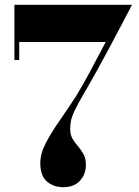

<svg xmlns="http://www.w3.org/2000/svg" viewBox="-20 -770 580 800"><path d="M147.9 -90.8Q147.9 -130.4 171.5 -175.3Q195.1 -220.2 230 -269.8Q264.9 -319.3 299.1 -373Q325.9 -416.7 356 -473.3Q386 -529.8 420.4 -595H60.1V-520H40V-750H530Q530 -750 516.7 -724.5Q503.4 -699 481.4 -657.1Q459.5 -615.2 432.7 -565.4Q406 -515.6 378.7 -466.4Q351.3 -417.2 328.1 -377.9Q303.5 -335.4 291.6 -310.7Q279.8 -285.9 276.1 -268.7Q272.5 -251.5 272.5 -231.9Q272.5 -208.3 282.3 -191.8Q292.2 -175.3 305.2 -160.4Q318.1 -145.5 328 -127.6Q337.9 -109.6 337.9 -83Q337.9 -43.9 313.1 -17Q288.3 10 243.9 10Q203.4 10 175.7 -13.5Q147.9 -37.1 147.9 -90.8Z"/></svg>

Font: Bodoni* 11
Style: Bold
Weight: 700
Version: Version 2.000; ttfautohint (v1.8.1)